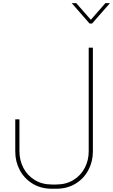

<svg xmlns="http://www.w3.org/2000/svg" viewBox="-20 -938 718 1219"><path d="M337.2 260.3Q406.9 260.3 459.8 228Q512.6 195.6 541.1 141.6Q569.7 87.7 569.7 24.3V-635.3H543.2V22.9Q543.2 79.6 518.2 127.7Q493.3 175.8 446.5 204.6Q399.7 233.4 337.2 233.4H309.4Q246.9 233.4 200.1 204.6Q153.3 175.8 128.4 127.7Q103.4 79.6 103.4 22.9V-180.3H76.9V24.3Q76.9 87.7 105.4 141.6Q134 195.6 186.8 228Q239.7 260.3 309.4 260.3ZM678.1 -918.2H649.3L556.7 -812.5L464 -918.2H435.3L548.6 -788.7H564.7Z"/></svg>

Font: Arad-VF Thin Dots1
Style: Regular
Weight: 100
Designer: Mohammad Darvishi
Version: Version 1.000;August 30, 2024;FontCreator 15.0.0.2992 64-bit